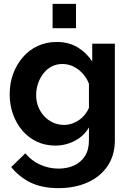

<svg xmlns="http://www.w3.org/2000/svg" viewBox="-20 -750 674 993"><path d="M30 -262Q30 -319 48 -368Q66 -417 98.5 -454.5Q131 -492 175.5 -512.5Q220 -533 274 -533Q335 -533 381 -505.5Q427 -478 457 -432V-524H574V-25Q574 53 536.5 108.5Q499 164 433 193.5Q367 223 283 223Q198 223 139 194.5Q80 166 38 114L111 43Q141 80 186.5 101Q232 122 283 122Q326 122 361.5 106.5Q397 91 418.5 58.5Q440 26 440 -25V-91Q414 -46 366.5 -21.5Q319 3 266 3Q214 3 170.5 -17.5Q127 -38 95.5 -75Q64 -112 47 -160Q30 -208 30 -262ZM440 -192V-317Q428 -348 406.5 -371Q385 -394 358.5 -406.5Q332 -419 303 -419Q272 -419 247 -406Q222 -393 204 -369.5Q186 -346 176.5 -317.5Q167 -289 167 -258Q167 -226 178 -198Q189 -170 208.5 -149Q228 -128 254.5 -116Q281 -104 311 -104Q333 -104 353 -111Q373 -118 390 -130Q407 -142 420 -158.5Q433 -175 440 -192ZM252 -604V-730H373V-604Z"/></svg>

Font: YasnoRaleway
Style: Bold
Weight: 700
Designer: Matt McInerney, Pablo Impallari, Rodrigo Fuenzalida
Foundry: Matt McInerney, Pablo Impallari, Rodrigo Fuenzalida
Version: Version 4.026